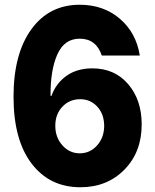

<svg xmlns="http://www.w3.org/2000/svg" viewBox="-20 -783 653 809"><path d="M319 6Q189 6 113 -94Q37 -194 37 -375Q37 -556 112 -659.5Q187 -763 316 -763Q416 -763 485 -704Q554 -645 569 -549H409Q385 -620 316 -620Q251 -620 221.5 -553.5Q192 -487 193 -379H197Q215 -431 259.5 -463Q304 -495 369 -495Q463 -495 520 -428.5Q577 -362 577 -259Q577 -142 504 -68Q431 6 319 6ZM316 -137Q359 -137 388.5 -169.5Q418 -202 419 -251Q419 -302 390 -333.5Q361 -365 318 -365Q273 -365 243 -333.5Q213 -302 213 -253Q213 -204 243 -170.5Q273 -137 316 -137Z"/></svg>

Font: BLUETTI 2.0
Style: Bold
Weight: 700
Designer: Stijn de Vries
Foundry: tokotype
Version: Version 2.005;October 31, 2023;FontCreator 14.0.0.2814 64-bi